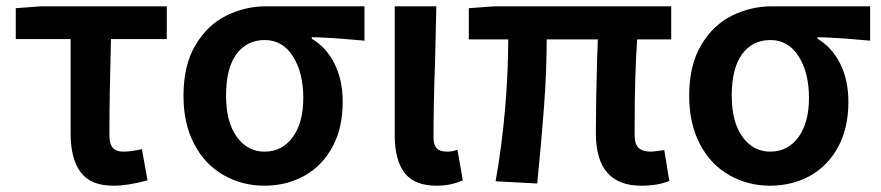

<svg xmlns="http://www.w3.org/2000/svg" viewBox="-20 -575 2793 609"><path d="M204 -152V-451H30V-549L110 -555H509V-451H332Q327 -269 327 -146Q327 -118 338 -106Q349 -94 371 -94Q396 -94 430 -102L448 -3Q386 14 339 14Q268 14 236 -28.5Q204 -71 204 -152Z M690 -19Q630 -53 596 -118Q562 -183 562 -271Q562 -368 600 -432Q638 -496 698 -525.5Q758 -555 824 -555H1136V-446L1101 -449Q1024 -456 969 -457V-452Q1015 -425 1041 -373Q1067 -321 1067 -252Q1067 -169 1035 -110Q1003 -50 946.5 -18Q890 14 818 14Q749 14 690 -19ZM942 -264Q942 -345 909 -396.5Q876 -448 820 -448Q763 -448 730 -403.5Q697 -359 697 -271Q697 -188 731 -141Q765 -94 819 -94Q875 -94 908.5 -140Q942 -186 942 -264Z M1232 -146V-555H1364L1360 -380Q1355 -245 1355 -139Q1355 -115 1365.5 -104.5Q1376 -94 1398 -94Q1415 -94 1431 -100L1448 -3Q1410 14 1365 14Q1294 14 1263 -27Q1232 -68 1232 -146Z M1870 -152Q1870 -253 1874 -389Q1876 -433 1876 -450H1714Q1714 -353 1706 -242.5Q1698 -132 1684 7L1552 0Q1572 -112 1582 -229Q1592 -346 1592 -450H1467V-549L1549 -555H2109V-450H2001Q1993 -335 1993 -180V-146Q1993 -118 2005.5 -106Q2018 -94 2044 -94Q2054 -94 2087 -99L2103 -1Q2066 14 2014 14Q1870 14 1870 -152Z M2294 -19Q2234 -53 2200 -118Q2166 -183 2166 -271Q2166 -368 2204 -432Q2242 -496 2302 -525.5Q2362 -555 2428 -555H2740V-446L2705 -449Q2628 -456 2573 -457V-452Q2619 -425 2645 -373Q2671 -321 2671 -252Q2671 -169 2639 -110Q2607 -50 2550.5 -18Q2494 14 2422 14Q2353 14 2294 -19ZM2546 -264Q2546 -345 2513 -396.5Q2480 -448 2424 -448Q2367 -448 2334 -403.5Q2301 -359 2301 -271Q2301 -188 2335 -141Q2369 -94 2423 -94Q2479 -94 2512.5 -140Q2546 -186 2546 -264Z"/></svg>

Font: Merged Yaku Han JP SemiBold
Style: Regular
Weight: 600
Designer: Ryoko NISHIZUKA 西塚涼子 (kana, bopomofo & ideographs); Paul D. Hunt (Latin, Greek & Cyrillic); Sandoll Communications 산돌커뮤니
Foundry: Adobe
Version: Version 2.004